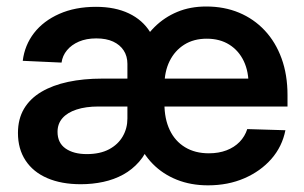

<svg xmlns="http://www.w3.org/2000/svg" viewBox="-20 -553 927 585"><path d="M226.1 8.3Q167 8.3 124 -10.3Q81.1 -28.8 57.9 -64Q34.7 -99.1 34.7 -147.9Q34.7 -190.4 53.2 -221.7Q71.8 -252.9 106.2 -273.2Q140.6 -293.5 187.5 -303.5Q234.4 -313.5 291 -313.5H788.6L737.3 -289.6Q738.3 -334 722.9 -366.5Q707.5 -398.9 678.7 -417Q649.9 -435.1 609.9 -435.1Q570.3 -435.1 541.5 -417Q512.7 -398.9 496.8 -366.9Q481 -335 481 -292V-237.3Q481 -190.9 497.1 -157Q513.2 -123 543.7 -104.5Q574.2 -85.9 616.2 -85.9Q646.5 -85.9 670.2 -95Q693.8 -104 710 -120.6Q726.1 -137.2 733.4 -159.7L849.6 -156.2Q839.8 -106.4 806.9 -68.8Q773.9 -31.2 724.4 -9.8Q674.8 11.7 613.8 11.7Q561.5 11.7 518.8 -5.4Q476.1 -22.5 445.6 -53.5Q415 -84.5 399.4 -125.5L401.4 -399.9Q420.9 -440.9 450.9 -470.7Q481 -500.5 520.3 -516.8Q559.6 -533.2 608.4 -533.2Q663.1 -533.2 708.3 -514.4Q753.4 -495.6 786.6 -460.2Q819.8 -424.8 837.9 -375Q856 -325.2 856 -263.2V-228.5H280.3Q241.2 -228.5 213.1 -219.2Q185.1 -210 170.2 -192.9Q155.3 -175.8 155.3 -151.4Q155.3 -117.7 179.7 -100.6Q204.1 -83.5 244.6 -83.5Q284.7 -83.5 312.3 -98.1Q339.8 -112.8 354 -137.5Q368.2 -162.1 368.2 -191.9V-358.4Q368.2 -381.8 356.9 -399.2Q345.7 -416.5 324.7 -426.3Q303.7 -436 273.4 -436Q243.2 -436 220.5 -426.3Q197.8 -416.5 184.1 -399.9Q170.4 -383.3 167.5 -362.3L49.3 -367.7Q55.2 -415.5 83.7 -452.4Q112.3 -489.3 160.6 -510.7Q209 -532.2 272.5 -532.2Q330.6 -532.2 372.6 -512.2Q414.6 -492.2 437.7 -454.8Q460.9 -417.5 463.4 -364.7L455.1 -117.7H436.5Q424.8 -84 403.8 -60.1Q382.8 -36.1 355.2 -21Q327.6 -5.9 294.7 1.2Q261.7 8.3 226.1 8.3Z"/></svg>

Font: Inter 28pt SemiBold
Style: Regular
Weight: 600
Designer: Rasmus Andersson
Foundry: rsms
Version: Version 4.001;git-66647c0bb